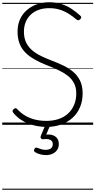

<svg xmlns="http://www.w3.org/2000/svg" viewBox="-20 -1116 853 1717"><path d="M395 19Q354 19 312.5 11.5Q271 4 232.5 -11Q194 -26 160 -50Q126 -74 100 -106Q92 -116 92 -123Q92 -130 101 -139Q111 -148 118.5 -148.5Q126 -149 138 -136Q169 -103 208 -80.5Q247 -58 294 -46.5Q341 -35 395 -35Q455 -35 504 -51.5Q553 -68 588 -100Q623 -132 642.5 -177.5Q662 -223 662 -281Q662 -334 642 -372Q622 -410 588 -437Q554 -464 510.5 -485Q467 -506 419 -525Q377 -541 336.5 -560Q296 -579 260 -602.5Q224 -626 196 -658Q168 -690 152.5 -733Q137 -776 137 -833Q137 -895 159 -943.5Q181 -992 220.5 -1026Q260 -1060 311 -1078Q362 -1096 420 -1096Q482 -1096 532.5 -1079Q583 -1062 623.5 -1034.5Q664 -1007 698 -976Q707 -968 706.5 -960.5Q706 -953 698 -945Q688 -935 680.5 -934.5Q673 -934 662 -943Q627 -973 590 -995.5Q553 -1018 511.5 -1030.5Q470 -1043 420 -1043Q368 -1043 326.5 -1028Q285 -1013 255.5 -985.5Q226 -958 210 -919.5Q194 -881 194 -833Q194 -774 215 -733Q236 -692 271.5 -663Q307 -634 351.5 -613Q396 -592 443 -574Q493 -555 542 -532Q591 -509 631.5 -476Q672 -443 695.5 -395.5Q719 -348 719 -281Q719 -214 696 -158.5Q673 -103 630 -63.5Q587 -24 527.5 -2.5Q468 19 395 19ZM390 271Q373 271 345.5 265.5Q318 260 294 245Q286 240 284.5 232Q283 224 288 216Q293 207 299 204.5Q305 202 314 206Q329 212 348 218Q367 224 387 224Q419 224 435.5 211Q452 198 452 172Q452 148 432 136Q412 124 369 129Q361 130 356 128.5Q351 127 347 122Q342 115 342.5 109Q343 103 347 94L388 -4H432L385 108L368 94Q405 83 436.5 89Q468 95 487 116Q506 137 506 172Q506 202 491.5 224Q477 246 451 258.5Q425 271 390 271ZM0 571H813V581H0ZM0 -20H813V0H0ZM0 -505H813V-500H0ZM0 -1091H813V-1081H0Z"/></svg>

Font: Playwrite PT Guides
Style: Regular
Weight: 400
Designer: Veronika Burian, José Scaglione
Foundry: TypeTogether
Version: Version 1.003